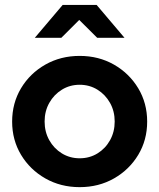

<svg xmlns="http://www.w3.org/2000/svg" viewBox="-20 -761 656 791"><path d="M308.2 10Q230 10 166.8 -25.9Q103.7 -61.8 66.8 -123Q30 -184.2 30 -260Q30 -336.2 66.7 -397.5Q103.4 -458.8 166.7 -494.8Q230 -530.7 308.1 -530.7Q386.5 -530.7 449.5 -494.8Q512.5 -458.8 549.4 -397.5Q586.3 -336.2 586.3 -260Q586.3 -184.2 549.5 -123Q512.6 -61.8 449.6 -25.9Q386.6 10 308.2 10ZM308.2 -108.9Q349.1 -108.9 381.8 -129.1Q414.5 -149.3 433.5 -183.6Q452.5 -217.9 452.5 -260.4Q452.5 -302.9 433.3 -337.1Q414.1 -371.3 381.4 -391.6Q348.6 -411.8 308.2 -411.8Q267.9 -411.8 235.1 -391.6Q202.2 -371.3 183 -337.1Q163.8 -302.9 163.8 -260.4Q163.8 -217.9 182.9 -183.6Q202.1 -149.3 234.9 -129.1Q267.8 -108.9 308.2 -108.9ZM380.4 -605.3 306.4 -678.9 232.7 -605.3H123.4L238.1 -740.6H378.2L492.9 -605.3Z"/></svg>

Font: Red Hat Display VF
Style: Regular
Weight: 300
Designer: Pentagram, MCKL
Foundry: Pentagram, MCKL
Version: Version 1.023